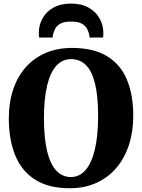

<svg xmlns="http://www.w3.org/2000/svg" viewBox="-20 -1014 774 1046"><path d="M362.5 11.5Q244.5 12 170.5 -35.8Q96.5 -83.5 62.2 -169.5Q28 -255.5 28 -369Q28 -456 51.8 -526.5Q75.5 -597 120.5 -647.8Q165.5 -698.5 229.2 -725.8Q293 -753 373.5 -753Q491 -752.5 564.5 -707Q638 -661.5 672 -578.8Q706 -496 706 -384Q706 -297 682.5 -224.8Q659 -152.5 614.2 -99.8Q569.5 -47 505.8 -18Q442 11 362.5 11.5ZM366.5 -49.5Q412.5 -49.5 445.8 -87.2Q479 -125 496.8 -199.8Q514.5 -274.5 514.5 -383.5Q514.5 -492.5 497.2 -560.5Q480 -628.5 447.2 -660.2Q414.5 -692 367.5 -692Q321 -692 288 -657Q255 -622 237.2 -550.2Q219.5 -478.5 219.5 -369.5Q219.5 -261 236.8 -190Q254 -119 287 -84.2Q320 -49.5 366.5 -49.5ZM367.5 -994.5Q424 -994.5 463 -972.2Q502 -950 522.5 -913.8Q543 -877.5 543 -834.5Q543 -827.5 542.8 -821.5Q542.5 -815.5 541.5 -809.5H468Q468 -812 467.8 -815.8Q467.5 -819.5 466.5 -823.5Q463 -839.5 454.8 -856.2Q446.5 -873 426.2 -884.8Q406 -896.5 367.5 -896.5Q328.5 -896.5 308.2 -884.8Q288 -873 280 -856Q272 -839 268 -823.5Q267.5 -819.5 267.2 -815.8Q267 -812 267 -809.5H193Q192.5 -815.5 192 -821.8Q191.5 -828 191.5 -835Q191.5 -878 211.8 -914.2Q232 -950.5 271.2 -972.5Q310.5 -994.5 367.5 -994.5Z"/></svg>

Font: Merriweather 36pt Black
Style: Regular
Weight: 900
Version: Version 2.100